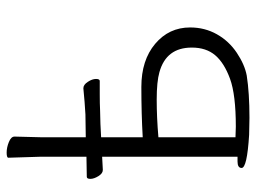

<svg xmlns="http://www.w3.org/2000/svg" viewBox="-114 -626 752 563"><g transform="rotate(-90 261.5 -345.0)"><path d="M197 11 147 10Q50 4 50 -12Q50 -24 69 -24H83V-421L45 -419H44Q34 -419 26 -432Q18 -445 18 -455.5Q18 -466 24 -466L83 -467V-599L80 -696Q80 -701 95 -701Q110 -701 126 -694.5Q142 -688 142 -678L140 -599V-469L207 -470Q243 -472 283 -476H284Q294 -476 302.5 -463Q311 -450 311 -439Q311 -428 305 -428H266Q238 -428 218 -427L179 -426L140 -424V-302Q209 -306 287.5 -306Q366 -306 414 -265.5Q462 -225 462 -163Q462 -120 442 -84.5Q422 -49 387.5 -26Q353 -3 321 3Q270 11 197 11ZM171 -29Q265 -29 311.5 -46Q358 -63 380.5 -89.5Q403 -116 403 -158Q403 -233 331 -253Q303 -261 250.5 -261Q198 -261 140 -256V-30Z"/></g></svg>

Font: LXGW WenKai TC Light
Style: Regular
Weight: 300
Designer: LXGW / Fontworks Inc.
Foundry: LXGW / Fontworks Inc.
Version: Version 1.330